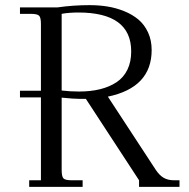

<svg xmlns="http://www.w3.org/2000/svg" viewBox="-20 -731 741 751"><path d="M58.1 -350.1V-376H140.1V-637.2Q140.1 -662.1 133.1 -669.4Q126 -676.8 101.1 -676.8H58.1V-702.1H205.1Q266.6 -710.9 330.1 -710.9Q366.7 -710.9 400.1 -705.6Q433.6 -700.2 465.8 -687.3Q498 -674.3 521.5 -654.5Q544.9 -634.8 559.1 -604.2Q573.2 -573.7 573.2 -535.2Q573.2 -388.7 401.9 -353L589.8 -65.9Q604 -44.9 620.4 -35.4Q636.7 -25.9 661.1 -25.9H682.1V0H523.9V-25.9L315.9 -344.2H293.9Q269 -344.2 221.2 -349.1V-65.9Q221.2 -40.5 228.3 -33.2Q235.4 -25.9 259.8 -25.9H303.2V0H94.2V-25.9H140.1V-350.1ZM221.2 -377Q252.9 -373 289.1 -373Q335 -373 371.6 -382.1Q408.2 -391.1 435.8 -409.4Q463.4 -427.7 478.3 -458.3Q493.2 -488.8 493.2 -529.8Q493.2 -682.1 286.1 -682.1Q270 -682.1 253.9 -680.9Q237.8 -679.7 229.5 -678.2L221.2 -676.8Z"/></svg>

Font: Dihjauti S
Style: Regular
Weight: 400
Designer: T. Christopher White
Version: Version 3.0.0